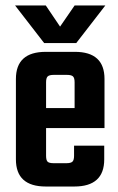

<svg xmlns="http://www.w3.org/2000/svg" viewBox="-20 -680 432 700"><path d="M147 -491H253Q361 -491 361 -392V-213H148V-112Q148 -96 153.5 -90.5Q159 -85 176 -85H222Q238 -85 244 -90.5Q250 -96 250 -112V-149H360V-99Q360 0 251 0H147Q38 0 38 -99V-392Q38 -491 147 -491ZM148 -286H252V-380Q252 -396 246 -401.5Q240 -407 224 -407H176Q160 -407 154 -401.5Q148 -396 148 -380ZM258 -523H141L35 -660H147L199 -583L252 -660H364Z"/></svg>

Font: Teko Medium
Style: Regular
Weight: 500
Designer: Manushi Parikh, Jonny Pinhorn
Foundry: Indian Type Foundry
Version: Version 1.106;PS 1.0;hotconv 1.0.78;makeotf.lib2.5.61930; tt